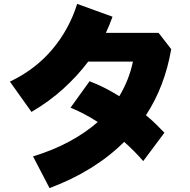

<svg xmlns="http://www.w3.org/2000/svg" viewBox="-20 -854 980 988"><path d="M150 -49Q256 -82 338 -126.5Q420 -171 483 -226Q448 -249 412.5 -267.5Q377 -286 343 -300L441 -436Q517 -407 594 -359Q619 -401 636.5 -445Q654 -489 664 -537H434Q379 -464 306.5 -398Q234 -332 142 -278L31 -434Q163 -497 250 -601Q337 -705 377 -834L559 -768Q544 -726 525 -685H796L861 -601Q828 -409 731 -261Q757 -240 780.5 -217Q804 -194 826 -171L717 -25Q675 -74 619 -124Q467 27 235 114Z"/></svg>

Font: OA Gothic ExtraBold
Style: Regular
Weight: 800
Designer: Choi Chi-young, Lee Jaesang, Lee Juhyun, Han Dohee
Foundry: DDUNGSANG CORP.
Version: Version 1.000;Build 20210203